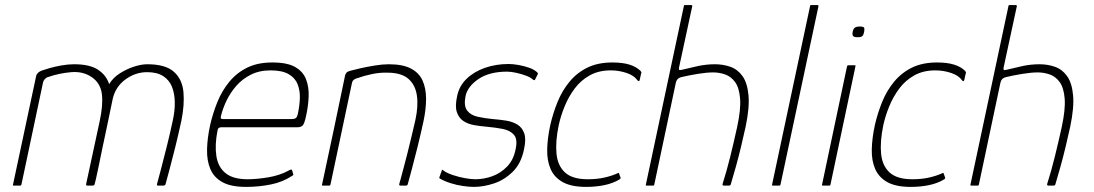

<svg xmlns="http://www.w3.org/2000/svg" viewBox="-20 -728 4290 753"><path d="M557 -445Q511 -445 472 -416.5Q433 -388 422 -340L404 -253Q393 -202 382.5 -151.5Q372 -101 364 -62Q356 -23 351 -5Q350 -2 347.5 -1Q345 0 340 0H323Q316 0 318 -7L371 -253Q385 -318 379.5 -359.5Q374 -401 342 -424Q307 -449 259.5 -445Q212 -441 169 -426Q163 -425 156.5 -418.5Q150 -412 148 -401L64 -4Q63 -2 62 -1Q61 0 59 0H34Q32 0 31 -1Q30 -2 31 -4L122 -431Q122 -434 127.5 -440.5Q133 -447 143 -451Q154 -455 175 -461Q196 -467 221.5 -471.5Q247 -476 271 -476Q332 -476 364.5 -454.5Q397 -433 408 -398Q423 -423 449.5 -440Q476 -457 505 -466.5Q534 -476 558 -476Q629 -476 662 -446.5Q695 -417 699.5 -366.5Q704 -316 691 -253Q680 -202 667.5 -151.5Q655 -101 644.5 -62Q634 -23 629 -5Q627 0 619 0H601Q597 0 596 -1.5Q595 -3 596 -7Q599 -18 609.5 -57.5Q620 -97 633.5 -151Q647 -205 658 -257Q666 -293 665.5 -327Q665 -361 654.5 -387.5Q644 -414 620 -429.5Q596 -445 557 -445Z M804 -237Q815 -285 833 -329Q851 -373 880 -408Q909 -443 950 -463Q991 -483 1048 -483Q1107 -483 1138 -465Q1169 -447 1180.5 -416.5Q1192 -386 1190.5 -349.5Q1189 -313 1181 -276Q1174 -242 1166.5 -235.5Q1159 -229 1148 -229H847Q846 -229 840.5 -227.5Q835 -226 833 -216Q822 -160 828.5 -116.5Q835 -73 864.5 -49Q894 -25 951 -25Q987 -25 1032 -32.5Q1077 -40 1112 -59Q1114 -61 1119.5 -62.5Q1125 -64 1126 -59L1130 -45Q1131 -43 1130 -41.5Q1129 -40 1125 -38Q1089 -14 1042 -4.5Q995 5 945 5Q886 5 852.5 -13.5Q819 -32 805 -65Q791 -98 792 -142Q793 -186 804 -237ZM1148 -281Q1155 -313 1156 -343Q1157 -373 1147 -398Q1137 -423 1111.5 -437.5Q1086 -452 1041 -452Q997 -452 963.5 -435Q930 -418 906.5 -391Q883 -364 868.5 -333.5Q854 -303 847 -275Q845 -268 846 -264.5Q847 -261 856 -261Q923 -261 989.5 -261Q1056 -261 1123 -261Q1134 -261 1139.5 -264.5Q1145 -268 1148 -281Z M1246 0Q1244 0 1243 -1Q1242 -2 1243 -4Q1266 -112 1289 -219.5Q1312 -327 1334 -435Q1336 -439 1339 -443Q1342 -447 1352 -450Q1366 -454 1392.5 -460Q1419 -466 1449.5 -471Q1480 -476 1505 -476Q1560 -476 1592 -459Q1624 -442 1637.5 -411.5Q1651 -381 1651 -340.5Q1651 -300 1641 -253Q1630 -202 1617.5 -151.5Q1605 -101 1594.5 -62Q1584 -23 1579 -5Q1578 -2 1576 -1Q1574 0 1569 0H1551Q1544 0 1546 -7Q1548 -13 1552.5 -30.5Q1557 -48 1564 -73.5Q1571 -99 1578.5 -129.5Q1586 -160 1594 -193Q1602 -226 1609 -257Q1621 -312 1615 -353.5Q1609 -395 1581.5 -419Q1554 -443 1499 -443Q1470 -444 1439 -437.5Q1408 -431 1383 -422Q1377 -421 1369.5 -416.5Q1362 -412 1360 -401Q1339 -302 1318 -202.5Q1297 -103 1276 -4Q1275 -2 1274 -1Q1273 0 1271 0Z M1713 -60Q1713 -62 1715 -62Q1717 -62 1718 -60Q1731 -50 1754.5 -42Q1778 -34 1802.5 -29.5Q1827 -25 1844 -25Q1878 -25 1911 -37Q1944 -49 1969 -75Q1994 -101 2002 -142Q2011 -182 1995.5 -199.5Q1980 -217 1951 -222.5Q1922 -228 1889 -231Q1863 -233 1838.5 -237.5Q1814 -242 1796.5 -254Q1779 -266 1771.5 -289Q1764 -312 1773 -352Q1781 -391 1810 -419Q1839 -447 1882 -462Q1925 -477 1975 -477Q1992 -477 2014.5 -473Q2037 -469 2057.5 -461.5Q2078 -454 2089 -442Q2090 -441 2089.5 -440Q2089 -439 2089 -437L2078 -415Q2077 -412 2071 -415Q2062 -424 2043.5 -431Q2025 -438 2004.5 -442.5Q1984 -447 1969 -447Q1899 -447 1856.5 -418Q1814 -389 1806 -352Q1798 -313 1812 -294.5Q1826 -276 1854 -270Q1882 -264 1913 -261Q1939 -259 1964.5 -255Q1990 -251 2009 -239.5Q2028 -228 2036 -205Q2044 -182 2035 -142Q2024 -87 1991 -54.5Q1958 -22 1917 -8.5Q1876 5 1838 5Q1821 5 1796 1.5Q1771 -2 1746 -10Q1721 -18 1703 -29Q1703 -33 1704 -35Z M2279 5Q2221 5 2187.5 -13.5Q2154 -32 2139.5 -65Q2125 -98 2126 -142Q2127 -186 2138 -237Q2149 -285 2167 -329Q2185 -373 2214 -408Q2243 -443 2284 -463Q2325 -483 2382 -483Q2422 -483 2449 -474.5Q2476 -466 2492 -450Q2495 -446 2495.5 -444.5Q2496 -443 2494 -438L2489 -415Q2488 -410 2485 -410Q2482 -410 2480 -413Q2467 -432 2437 -442Q2407 -452 2375 -452Q2328 -452 2293 -432.5Q2258 -413 2234 -381Q2210 -349 2194.5 -311Q2179 -273 2171 -236Q2158 -173 2162.5 -125.5Q2167 -78 2196 -51.5Q2225 -25 2285 -25Q2321 -25 2350 -31.5Q2379 -38 2401 -48Q2408 -52 2408 -47L2414 -31Q2414 -28 2412.5 -26.5Q2411 -25 2409 -24Q2384 -9 2350.5 -2Q2317 5 2279 5Z M2513 -4Q2550 -179 2587.5 -354Q2625 -529 2662 -704Q2662 -708 2666 -708Q2672 -708 2678.5 -708Q2685 -708 2691 -708Q2695 -708 2695 -704Q2682 -644 2669 -583.5Q2656 -523 2643 -463Q2642 -457 2643.5 -454.5Q2645 -452 2653 -454Q2685 -462 2717.5 -469Q2750 -476 2784 -476Q2816 -476 2844.5 -466Q2873 -456 2892 -429.5Q2911 -403 2915.5 -354.5Q2920 -306 2904 -230Q2896 -193 2886.5 -153.5Q2877 -114 2866.5 -76Q2856 -38 2846 -5Q2845 -2 2843 -1Q2841 0 2836 0Q2832 0 2828 0Q2824 0 2820 0Q2816 0 2814.5 -1.5Q2813 -3 2814 -7Q2830 -57 2844.5 -116Q2859 -175 2871 -230Q2886 -299 2882.5 -341.5Q2879 -384 2863 -406Q2847 -428 2824 -436Q2801 -444 2777 -444Q2752 -444 2718 -438.5Q2684 -433 2654 -426Q2647 -425 2640 -420Q2633 -415 2630 -401L2546 -4Q2545 0 2541 0H2516Q2512 0 2513 -4Z M3008 -4 3157 -704Q3157 -708 3160 -708H3186Q3190 -708 3190 -704L3041 -4Q3040 0 3036 0H3010Q3007 0 3008 -4Z M3369 -603Q3367 -592 3362.5 -587Q3358 -582 3343 -582Q3329 -582 3325.5 -587Q3322 -592 3324 -603Q3326 -614 3332 -619Q3338 -624 3352 -624Q3367 -624 3369 -619Q3371 -614 3369 -603ZM3237 -4Q3236 0 3233 0H3207Q3203 0 3204 -4L3302 -468Q3303 -472 3307 -472H3333Q3334 -472 3335 -471Q3336 -470 3335 -468Z M3552 5Q3494 5 3460.5 -13.5Q3427 -32 3412.5 -65Q3398 -98 3399 -142Q3400 -186 3411 -237Q3422 -285 3440 -329Q3458 -373 3487 -408Q3516 -443 3557 -463Q3598 -483 3655 -483Q3695 -483 3722 -474.5Q3749 -466 3765 -450Q3768 -446 3768.5 -444.5Q3769 -443 3767 -438L3762 -415Q3761 -410 3758 -410Q3755 -410 3753 -413Q3740 -432 3710 -442Q3680 -452 3648 -452Q3601 -452 3566 -432.5Q3531 -413 3507 -381Q3483 -349 3467.5 -311Q3452 -273 3444 -236Q3431 -173 3435.5 -125.5Q3440 -78 3469 -51.5Q3498 -25 3558 -25Q3594 -25 3623 -31.5Q3652 -38 3674 -48Q3681 -52 3681 -47L3687 -31Q3687 -28 3685.5 -26.5Q3684 -25 3682 -24Q3657 -9 3623.5 -2Q3590 5 3552 5Z M3786 -4Q3823 -179 3860.5 -354Q3898 -529 3935 -704Q3935 -708 3939 -708Q3945 -708 3951.5 -708Q3958 -708 3964 -708Q3968 -708 3968 -704Q3955 -644 3942 -583.5Q3929 -523 3916 -463Q3915 -457 3916.5 -454.5Q3918 -452 3926 -454Q3958 -462 3990.5 -469Q4023 -476 4057 -476Q4089 -476 4117.5 -466Q4146 -456 4165 -429.5Q4184 -403 4188.5 -354.5Q4193 -306 4177 -230Q4169 -193 4159.5 -153.5Q4150 -114 4139.5 -76Q4129 -38 4119 -5Q4118 -2 4116 -1Q4114 0 4109 0Q4105 0 4101 0Q4097 0 4093 0Q4089 0 4087.5 -1.5Q4086 -3 4087 -7Q4103 -57 4117.5 -116Q4132 -175 4144 -230Q4159 -299 4155.5 -341.5Q4152 -384 4136 -406Q4120 -428 4097 -436Q4074 -444 4050 -444Q4025 -444 3991 -438.5Q3957 -433 3927 -426Q3920 -425 3913 -420Q3906 -415 3903 -401L3819 -4Q3818 0 3814 0H3789Q3785 0 3786 -4Z"/></svg>

Font: Glory Thin Thin
Style: Italic
Weight: 250
Italic angle: -12°
Version: Version 1.011